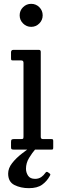

<svg xmlns="http://www.w3.org/2000/svg" viewBox="-20 -780 319 1001"><path d="M82.5 -700Q82.5 -725 100.2 -742.5Q118 -760 142.5 -760Q167.5 -760 185 -742.5Q202.5 -725 202.5 -700Q202.5 -675.5 185 -657.8Q167.5 -640 142.5 -640Q118 -640 100.2 -657.8Q82.5 -675.5 82.5 -700ZM90.5 -465H48Q40.5 -465 39 -467.2Q37.5 -469.5 37.5 -477V-507Q37.5 -520 49.5 -520H183Q192.5 -520 192.5 -509.5V-67Q192.5 -55 203 -55H245.5Q252.5 -55 255 -53.5Q257.5 -52 257.5 -45V-12Q257.5 -5 256.2 -2.5Q255 0 248 0H53Q44.5 0 41 -2Q37.5 -4 37.5 -12V-40Q37.5 -50 41.2 -52.5Q45 -55 54 -55H91Q99.5 -55 101 -58Q102.5 -61 102.5 -69V-453Q102.5 -465 90.5 -465ZM130.5 201Q88 201 55.2 184.5Q22.5 168 22.5 125Q22.5 97 43.2 70.5Q64 44 93.8 21Q123.5 -2 150 -20Q168 -32.5 174 -25Q177.5 -21 174.2 -15.5Q171 -10 165 -3Q148 16.5 131.8 43Q115.5 69.5 115.5 100Q115.5 119 126.2 135.8Q137 152.5 163 152.5Q181.5 152.5 194.8 143.2Q208 134 216 122Q222.5 112 230.5 118.5L237.5 123.5Q242.5 127 242.5 129.5Q242.5 132 239.5 137.5Q224.5 165 199.5 183Q174.5 201 130.5 201Z"/></svg>

Font: Besley* Narrow
Style: Regular
Weight: 400
Width: 4
Designer: Owen Earl
Foundry: indestructible type*
Version: Version 3.000; ttfautohint (v1.8.3)